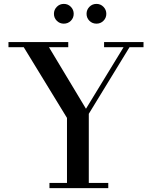

<svg xmlns="http://www.w3.org/2000/svg" viewBox="-20 -966 787 986"><path d="M234 0V-26.5H324V-360.5L102 -723.5H23.5V-750H330.5V-723.5H231.5L421.5 -407.5L614.5 -723.5H514.5V-750H717V-723.5H645L436 -381.5V-26.5H536V0ZM475.5 -844.5Q454 -844.5 439.2 -859.2Q424.5 -874 424.5 -895Q424.5 -916 439.2 -931Q454 -946 475.5 -946Q496.5 -946 511.2 -931Q526 -916 526 -895Q526 -874 511.2 -859.2Q496.5 -844.5 475.5 -844.5ZM307.5 -844.5Q286.5 -844.5 271.8 -859.2Q257 -874 257 -895Q257 -916 271.8 -931Q286.5 -946 308 -946Q329 -946 343.8 -931Q358.5 -916 358.5 -895Q358.5 -874 343.8 -859.2Q329 -844.5 307.5 -844.5Z"/></svg>

Font: Bodoni Moda SC 9pt Medium
Style: Regular
Weight: 500
Designer: Owen Earl
Foundry: indestructible type
Version: Version 2.005